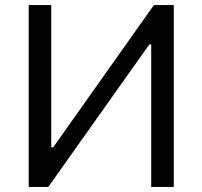

<svg xmlns="http://www.w3.org/2000/svg" viewBox="-20 -733 794 753"><path d="M92.5 0V-713H181V-155H188.5L343.5 -374Q400.5 -454.5 460.2 -538.8Q520 -623 583.5 -713H661.5V0H573V-558.5H565.5L410.5 -340Q340 -240.5 281.5 -158Q223 -75.5 169.5 0Z"/></svg>

Font: Commissioner
Style: Regular
Weight: 400
Designer: Kostas Bartsokas
Foundry: Kostas Bartsokas
Version: Version 1.000; ttfautohint (v1.8.3)